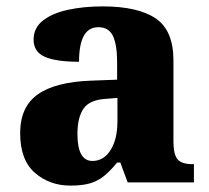

<svg xmlns="http://www.w3.org/2000/svg" viewBox="-20 -570 654 600"><path d="M200 10Q135 10 89 -30Q43 -70 43 -154Q43 -236 98 -275Q153 -314 265 -318L346 -321V-375Q346 -430 333 -457.5Q320 -485 287 -485Q227 -485 227 -377Q155 -377 120 -392.5Q85 -408 85 -446Q85 -483 114.5 -506Q144 -529 193 -539.5Q242 -550 301 -550Q411 -550 466.5 -512.5Q522 -475 522 -381V-128Q522 -87 535 -72Q548 -57 582 -57H586V0H379L356 -62H346Q324 -35 304.5 -19.5Q285 -4 261 3Q237 10 200 10ZM269 -67Q304 -67 325.5 -101Q347 -135 347 -191V-264L310 -261Q260 -258 241 -230.5Q222 -203 222 -151Q222 -67 269 -67Z"/></svg>

Font: Noto Serif Georgian ExtraBold
Style: Regular
Weight: 800
Designer: Monotype Design Team, Akaki Razmadze
Foundry: Google LLC
Version: Version 2.003; ttfautohint (v1.8.4.7-5d5b)